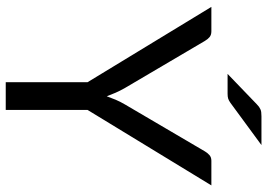

<svg xmlns="http://www.w3.org/2000/svg" viewBox="-151 -780 931 669"><g transform="rotate(90 314.5 -445.5)"><path d="M363 -285V0H266.5V-285L4 -716.5H89Q102 -716.5 109.5 -710Q117 -703.5 122.5 -694L286.5 -415.5Q296.5 -398 303.2 -382.5Q310 -367 315.5 -352Q321 -367.5 327.5 -383Q334 -398.5 344 -415.5L507.5 -694Q512 -702 519.8 -709.2Q527.5 -716.5 540 -716.5H626ZM485.5 -891 338.5 -783Q330 -777 323.5 -775Q317 -773 306.5 -773H237.5L343 -874.5Q348 -879.5 352.2 -882.5Q356.5 -885.5 361 -887.5Q365.5 -889.5 371 -890.2Q376.5 -891 385 -891Z"/></g></svg>

Font: Lato TR
Style: Regular
Weight: 400
Designer: Lukasz Dziedzic
Foundry: tyPoland Lukasz Dziedzic
Version: Version 1.104 2013